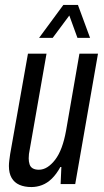

<svg xmlns="http://www.w3.org/2000/svg" viewBox="-20 -744 421 776"><path d="M107 12Q79 12 58.5 3Q38 -6 27 -25Q16 -44 16 -73Q16 -83 17.5 -95Q19 -107 21 -121L93 -527H168L100 -139Q98 -130 97 -121.5Q96 -113 96 -104Q96 -91 99.5 -80Q103 -69 112.5 -63.5Q122 -58 137 -58Q155 -58 171.5 -68.5Q188 -79 203 -98.5Q218 -118 229 -147.5Q240 -177 247 -216L301 -527H376L284 0H225L228 -69H224Q208 -40 189.5 -22Q171 -4 150 4Q129 12 107 12ZM138 -591 236 -724H295L344 -591H293L249 -712H283L193 -591Z"/></svg>

Font: Archivo ExtraCondensed
Style: Italic
Weight: 400
Width: 2
Italic angle: -10°
Designer: Hector Gatti
Foundry: Omnibus-Type
Version: Version 2.001